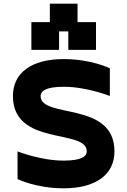

<svg xmlns="http://www.w3.org/2000/svg" viewBox="-20 -1020 690 1040"><path d="M325 0C500 0 600 -75 600 -200C600 -475 200 -375 200 -500C200 -525 225 -550 325 -550C450 -550 575 -500 575 -500V-650C575 -650 475 -700 325 -700C150 -700 50 -625 50 -500C50 -225 450 -325 450 -200C450 -175 425 -150 325 -150C200 -150 75 -200 75 -200V-50C75 -50 175 0 325 0ZM150 -750H300V-850H350V-750H500V-900H400V-1000H250V-900H150Z"/></svg>

Font: LS-VG5000 Bold
Style: Regular
Weight: 400
Designer: Justin Bihan, 2021
Foundry: Justin Bihan, 2021
Version: Version 1.000;Glyphs 3.1.2 (3151)